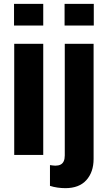

<svg xmlns="http://www.w3.org/2000/svg" viewBox="-20 -806 558 999"><path d="M54 0V-578H205V0ZM53 -673V-786H205V-673ZM320 173Q300 173 279 170Q258 167 240 161V53Q247 54 255 55Q263 56 268 56Q284 56 295 50.5Q306 45 311.5 33Q317 21 317 3V-578H467V21Q467 89 429.5 131Q392 173 320 173ZM316 -673V-786H468V-673Z"/></svg>

Font: Oswald SemiBold
Style: Regular
Weight: 600
Designer: Vernon Adams
Foundry: Vernon Adams
Version: Version 4.103;gftools[0.9.33.dev8+g029e19f]